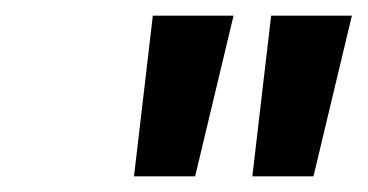

<svg xmlns="http://www.w3.org/2000/svg" viewBox="-20 -817 469 245"><path d="M278 -797 229 -592H151L175 -797ZM429 -797 380 -592H302L326 -797Z"/></svg>

Font: Fz Poppins Med
Style: Italic
Weight: 500
Italic angle: -10°
Designer: Ninad Kale (Devanagari), Jonny Pinhorn (Latin)
Foundry: Indian Type Foundry
Version: Vit hóa bi Vntype.Com & FontZin.Com